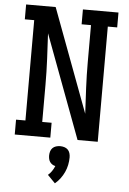

<svg xmlns="http://www.w3.org/2000/svg" viewBox="-64 -781 727 1081"><g transform="rotate(5 300.0 -240.5)"><path d="M39 0V-84H92V-651H39V-735H206L424 -151Q420 -223 416.5 -295.5Q413 -368 413 -441V-651H360V-735H561V-651H508V0H394L176 -584Q180 -512 183.5 -439.5Q187 -367 187 -294V-84H240V0ZM288 254 245 210Q257 200 266.5 186Q276 172 282 157Q272 155 264 149.5Q256 144 251 136.5Q246 129 244 119.5Q242 110 242 101Q242 89 245.5 77.5Q249 66 257 58Q265 50 276.5 46.5Q288 43 300 43Q312 43 323.5 46.5Q335 50 343 58Q351 66 354.5 77.5Q358 89 358 101Q358 123 353.5 144.5Q349 166 340 185.5Q331 205 318 222.5Q305 240 288 254Z"/></g></svg>

Font: Iosevka Curly Slab MdEx
Style: Regular
Weight: 500
Width: 7
Monospace: yes
Designer: Belleve Invis
Foundry: Belleve Invis
Version: Version 11.1.0; ttfautohint (v1.8.3)